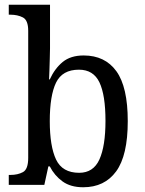

<svg xmlns="http://www.w3.org/2000/svg" viewBox="-20 -780 610 810"><path d="M331 10Q278 10 244 -14.5Q210 -39 190 -78H184L167 0H17V-42H24Q55 -42 77 -54Q99 -66 99 -114V-650Q99 -695 76.5 -706.5Q54 -718 24 -718H17V-760H191V-576Q191 -558 190 -532Q189 -506 188.5 -482Q188 -458 187 -445H190Q211 -491 244.5 -518.5Q278 -546 333 -546Q423 -546 471 -479.5Q519 -413 519 -269Q519 -124 470 -57Q421 10 331 10ZM314 -51Q374 -51 399.5 -107.5Q425 -164 425 -270Q425 -379 399.5 -432.5Q374 -486 313 -486Q243 -486 216.5 -431.5Q190 -377 190 -269Q190 -163 216.5 -107Q243 -51 314 -51Z"/></svg>

Font: Noto Serif Myanmar SemCond
Style: Regular
Weight: 400
Width: 4
Designer: Ben Mitchell and the Monotype Design Team
Foundry: Monotype Imaging Inc.
Version: Version 2.106; ttfautohint (v1.8.4.7-5d5b)